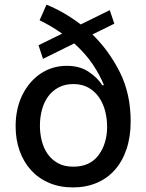

<svg xmlns="http://www.w3.org/2000/svg" viewBox="-20 -791 626 822"><path d="M75.6 -384.2Q90.2 -413.7 110.1 -436.8Q130 -459.9 154.1 -476Q178.3 -492.2 206.5 -500.7Q234.7 -509.2 265.6 -509.2Q294.7 -509.2 318.4 -502.5Q342 -495.7 361.2 -482.6Q398.8 -456.7 418 -426.1H425.1Q408 -469.1 377.5 -514.9Q346.9 -560.7 297.9 -605.1L164.1 -539.1L144.9 -597.3L246.1 -647Q224.4 -662.3 200.5 -676.7Q176.5 -691.1 149.5 -704.2L179 -771Q217 -755.7 253.6 -734.6Q290.1 -713.4 325.6 -686.4L449.9 -747.5L469.5 -689.6L375.7 -643.5Q446.7 -574.6 493.3 -481.5Q539.4 -389.6 539.4 -271.3Q539.4 -205.3 521.8 -152.9Q504.3 -100.5 471.9 -63.9Q439.6 -27.3 394 -8Q348.4 11.4 292.3 11.4Q235.4 11.4 189.8 -8.2Q144.2 -27.7 112.6 -62.7Q81 -97.7 63.9 -145.6Q46.9 -193.5 46.9 -250Q46.9 -325.6 75.6 -384.2ZM293.7 -77.4Q365.1 -77.4 401.6 -126.4Q438.6 -176.1 438.6 -248.6Q438.6 -282 430.4 -314.6Q422.2 -347.3 404.7 -373.2Q387.1 -399.1 359.7 -415.1Q332.4 -431.1 293.7 -431.1Q258.2 -431.1 231.4 -416.9Q204.5 -402.7 186.6 -378.6Q168.7 -354.4 159.8 -321.9Q150.9 -289.4 150.9 -252.8Q150.9 -219.5 158.9 -187.9Q166.9 -156.2 184.1 -131.7Q201.3 -107.2 228.3 -92.3Q255.3 -77.4 293.7 -77.4Z"/></svg>

Font: Inter P Medium
Style: Regular
Weight: 500
Designer: Rasmus Andersson
Foundry: rsms
Version: Version 3.018;git-588b23468